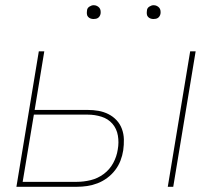

<svg xmlns="http://www.w3.org/2000/svg" viewBox="-20 -717 840 737"><path d="M624 0 710 -520H731L645 0ZM43 0 129 -520H150L113 -295H317Q338 -295 358 -291.5Q378 -288 396 -279Q414 -270 427.5 -255.5Q441 -241 448 -222Q455 -203 455.5 -182Q456 -161 453 -140Q450 -120 442.5 -100.5Q435 -81 422 -64Q409 -47 391.5 -34Q374 -21 354.5 -13.5Q335 -6 315 -3Q295 0 275 0ZM275 -19Q301 -19 328 -25.5Q355 -32 378 -49Q401 -66 414.5 -91Q428 -116 432 -143Q437 -170 432.5 -196.5Q428 -223 411.5 -242Q395 -261 369.5 -269Q344 -277 317 -277H110L67 -19ZM569 -644Q563 -644 557.5 -646Q552 -648 548 -652.5Q544 -657 543.5 -663.5Q543 -670 544 -676Q544 -681 546.5 -685Q549 -689 553 -691.5Q557 -694 561 -695.5Q565 -697 570 -697Q576 -697 581.5 -694.5Q587 -692 591 -687.5Q595 -683 596 -676.5Q597 -670 596 -664Q595 -659 592.5 -655Q590 -651 586.5 -648.5Q583 -646 578.5 -645Q574 -644 569 -644ZM339 -644Q333 -644 327.5 -646Q322 -648 318 -652.5Q314 -657 313.5 -663.5Q313 -670 314 -676Q314 -681 316.5 -685Q319 -689 323 -691.5Q327 -694 331 -695.5Q335 -697 340 -697Q346 -697 351.5 -694.5Q357 -692 361 -687.5Q365 -683 366 -676.5Q367 -670 366 -664Q365 -659 362.5 -655Q360 -651 356.5 -648.5Q353 -646 348.5 -645Q344 -644 339 -644Z"/></svg>

Font: Iosevka Aile Thin Oblique
Style: Regular
Weight: 100
Italic angle: -9°
Designer: Belleve Invis
Foundry: Belleve Invis
Version: Version 31.1.0; ttfautohint (v1.8.4)